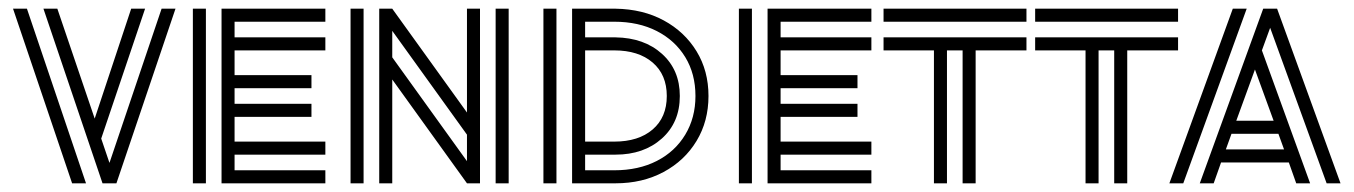

<svg xmlns="http://www.w3.org/2000/svg" viewBox="-20 -422 3116 442"><path d="M216 0 80 -402H112L198 -149L282 -402H314L213 -103L232 -47L352 -402H384L248 0ZM146 0 10 -402H42L178 0Z M490 0V-402H729V-372H520V-336H729V-306H520V-249H697V-219H520V-183H697V-153H520V-96H729V-66H520V-30H729V0ZM424 0V-402H454V0Z M787 0V-402H817V0ZM1121 0V-402H1151V0ZM1055 -112 883 -351V-290L1055 -51ZM853 0V-402H883L1055 -163V-402H1085V0H1055L883 -239V0Z M1297 0V-402H1397Q1460 -401 1508 -375Q1556 -349 1583.5 -304Q1611 -259 1611 -201Q1611 -143 1583.5 -97.5Q1556 -52 1507.5 -26Q1459 0 1397 0ZM1231 0V-402H1261V0ZM1394 -372H1327V-336H1397Q1463 -335 1504 -298Q1545 -261 1545 -201Q1545 -140 1503.5 -103Q1462 -66 1397 -66H1327V-30H1394Q1450 -30 1492 -51.5Q1534 -73 1557.5 -112Q1581 -151 1581 -201Q1581 -252 1557.5 -290.5Q1534 -329 1492 -350.5Q1450 -372 1394 -372ZM1394 -306H1327V-96H1394Q1450 -96 1482.5 -124Q1515 -152 1515 -201Q1515 -250 1482.5 -278Q1450 -306 1394 -306Z M1747 0V-402H1986V-372H1777V-336H1986V-306H1777V-249H1954V-219H1777V-183H1954V-153H1777V-96H1986V-66H1777V-30H1986V0ZM1681 0V-402H1711V0Z M2014 -372V-402H2343V-372ZM2130 0V-306H2014V-336H2343V-306H2226V0H2196V-306H2160V0Z M2363 -372V-402H2692V-372ZM2479 0V-306H2363V-336H2692V-306H2575V0H2545V-306H2509V0Z M2742 0 2888 -402H2920L3066 0H3034L2904 -358L2885 -306L2996 0H2964L2947 -48H2791L2774 0ZM2672 0 2818 -402H2850L2704 0ZM2826 -144H2912L2869 -262ZM2802 -78H2936L2923 -114H2815Z"/></svg>

Font: Zen Tokyo Zoo
Style: Regular
Weight: 400
Designer: Yoshimichi Ohira
Foundry: A-1 Corp ZenFonts
Version: Version 1.002; ttfautohint (v1.8.3)